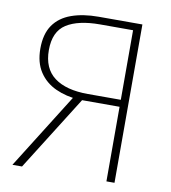

<svg xmlns="http://www.w3.org/2000/svg" viewBox="-82 -797 774 867"><g transform="rotate(10 305.5 -363.0)"><path d="M464 0V-342H278Q218 -346 170 -368Q122 -390 94 -432.5Q66 -475 66 -539Q66 -606 94.5 -647Q123 -688 176 -707Q229 -726 300 -726H501V0ZM313 -374H464V-693H313Q213 -693 159 -658.5Q105 -624 105 -539Q105 -455 159 -414.5Q213 -374 313 -374ZM33 0 257 -357 299 -353 77 0Z"/></g></svg>

Font: Noto Sans HK Thin
Style: Regular
Weight: 100
Designer: Ryoko NISHIZUKA 西塚涼子 (kana, bopomofo & ideographs); Paul D. Hunt (Latin, Greek & Cyrillic); Sandoll Communications 산돌커뮤니
Foundry: Adobe
Version: Version 2.004-H2;hotconv 1.0.118;makeotfexe 2.5.65603